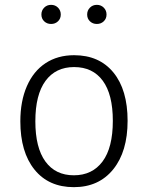

<svg xmlns="http://www.w3.org/2000/svg" viewBox="-20 -762 611 793"><path d="M507 -263Q507 -136 447.5 -62.5Q388 11 285 11Q181 11 122.5 -61.5Q64 -134 64 -261Q64 -344 91 -406Q118 -468 168 -501Q218 -534 286 -534Q390 -534 448.5 -462.5Q507 -391 507 -263ZM126 -261Q126 -152 167.5 -95Q209 -38 285 -38Q361 -38 403.5 -95Q446 -152 446 -263Q446 -372 404.5 -428.5Q363 -485 286 -485Q210 -485 168 -428Q126 -371 126 -261ZM231 -702Q231 -685 219.5 -674Q208 -663 191 -663Q174 -663 162.5 -674Q151 -685 151 -702Q151 -719 162.5 -730.5Q174 -742 191 -742Q208 -742 219.5 -730.5Q231 -719 231 -702ZM420 -702Q420 -685 408.5 -674Q397 -663 380 -663Q363 -663 351.5 -674Q340 -685 340 -702Q340 -719 351.5 -730.5Q363 -742 380 -742Q397 -742 408.5 -730.5Q420 -719 420 -702Z"/></svg>

Font: Statis Sans Light
Style: Regular
Weight: 300
Designer: bBox Type GmbH
Foundry: bBox Type GmbH
Version: Version 1.000